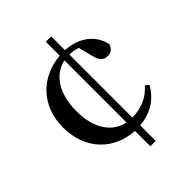

<svg xmlns="http://www.w3.org/2000/svg" viewBox="-220 -845 1013 1013"><g transform="rotate(-45 286.5 -338.0)"><path d="M342 52V-64C430 -71 491 -115 528 -180L509 -196C465 -145 408 -123 342 -122V-592C363 -592 382 -589 402 -582L423 -501C432 -458 453 -443 480 -443C504 -443 523 -456 530 -483C512 -565 442 -620 342 -625V-728H302V-624C159 -613 46 -509 46 -344C46 -174 159 -70 302 -63V52ZM302 -126C216 -143 157 -222 157 -355C157 -488 216 -571 302 -589Z"/></g></svg>

Font: Noto Serif SC SemiBold
Style: Regular
Weight: 600
Designer: Ryoko NISHIZUKA 西塚涼子 (kana & ideographs); Frank Grießhammer (Latin, Greek & Cyrillic); Wenlong ZHANG 张文龙 (bopomofo); San
Foundry: Adobe
Version: Version 2.001;hotconv 1.1.0;makeotfexe 2.6.0